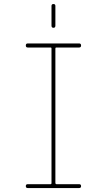

<svg xmlns="http://www.w3.org/2000/svg" viewBox="-20 -950 540 970"><path d="M240.2 -820.3V-919.9Q240.2 -929.7 250 -929.7Q259.8 -929.7 259.8 -919.9V-820.3Q259.8 -809.6 250 -809.6Q240.2 -809.6 240.2 -820.3ZM235.4 -19.5Q240.2 -19.5 240.2 -25.4V-705.1Q240.2 -710 235.4 -710H120.1Q110.4 -710 110.4 -720.2Q110.4 -730.5 120.1 -730.5H379.9Q389.6 -730.5 389.6 -720.2Q389.6 -710 379.9 -710H264.6Q259.8 -710 259.8 -705.1V-25.4Q259.8 -20.5 264.6 -19.5H379.9Q389.6 -19.5 389.6 -9.8Q389.6 0 379.9 0H120.1Q110.4 0 110.4 -9.8Q110.4 -19.5 120.1 -19.5Z"/></svg>

Font: Rounded-X Mgen+ 2m thin
Style: Regular
Weight: 100
Designer: [Source Han Sans]
Ryoko NISHIZUKA  (kana & ideographs); Paul D. Hunt (Latin, Greek & Cyrillic); Wenlong ZHANG  (bopomofo
Version: Version 1.059.20150602